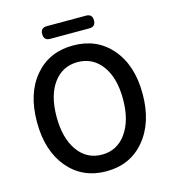

<svg xmlns="http://www.w3.org/2000/svg" viewBox="-130 -1006 1013 1125"><g transform="rotate(-15 377.0 -443.0)"><path d="M377 13Q234 13 146 -90Q57 -195 57 -370.5Q57 -546 146 -649Q233 -750 377 -750Q521 -750 608 -649Q698 -546 698 -371Q698 -196 608 -90Q521 13 377 13ZM377 -88Q469 -88 524 -165Q579 -242 579 -371Q579 -500 524 -574.5Q469 -649 377 -649Q285 -649 230.5 -574.5Q176 -500 176 -370.5Q176 -241 230.5 -164.5Q285 -88 377 -88ZM258 -822Q220 -822 220 -861Q220 -899 258 -899H496Q534 -899 534 -861Q534 -822 496 -822H377Z"/></g></svg>

Font: GenSenRounded JP M
Style: Regular
Weight: 500
Version: Version 1.501;PS 1;hotconv 16.6.51;makeotf.lib2.5.65220